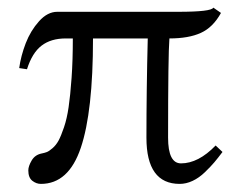

<svg xmlns="http://www.w3.org/2000/svg" viewBox="-20 -460 623 493"><path d="M437.5 -429.7Q522.9 -429.7 527.8 -440.4L547.4 -426.8Q526.9 -389.6 495.6 -375.5Q464.4 -361.3 415 -361.3Q411.6 -319.8 411.6 -106.4Q411.6 -40.5 444.8 -40.5Q489.3 -40.5 533.7 -86.4L551.3 -69.8Q539.6 -54.2 530.3 -43.2Q521 -32.2 506.1 -17.8Q491.2 -3.4 474.6 4.4Q458 12.2 441.4 12.2Q356 12.2 356 -106.4Q356 -227.5 359.4 -361.3H218.8Q218.8 -173.3 187.5 -80.6Q156.2 12.2 85 12.2Q73.2 12.2 63 4.2Q52.7 -3.9 52.7 -22.5Q52.7 -33.2 61.3 -47.9Q69.8 -62.5 86.9 -65.9Q94.7 -67.4 100.3 -69.6Q106 -71.8 115 -79.6Q124 -87.4 130.4 -99.1Q136.7 -110.8 144.3 -133.1Q151.9 -155.3 156.2 -185.1Q160.6 -214.8 163.8 -260Q167 -305.2 167 -361.3H148.9Q110.8 -361.3 86.7 -342.8Q62.5 -324.2 49.3 -282.2L29.3 -285.2Q33.7 -316.9 46.1 -349.1Q58.6 -381.3 80.3 -405.5Q102.1 -429.7 127 -429.7Z"/></svg>

Font: Libertinage
Style: b
Weight: 400
Designer: OSP
Foundry: OSP
Version: Version 1.0; 2008; OFL relea